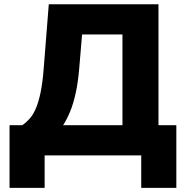

<svg xmlns="http://www.w3.org/2000/svg" viewBox="-20 -748 894 924"><path d="M25.9 156.2V-145.5H87.4Q106 -158.2 122.6 -176.8Q139.2 -195.3 152.3 -225.6Q165.5 -255.9 175.3 -303Q185.1 -350.1 190.4 -419.4L214.8 -727.5H742.7V-145.5H828.6V156.2H659.7V0H194.8V156.2ZM283.7 -145.5H569.3V-582H375L361.3 -419.4Q355.5 -350.1 344 -298.6Q332.5 -247.1 316.9 -209.7Q301.3 -172.4 283.7 -145.5Z"/></svg>

Font: Inter 24pt ExtraBold
Style: Regular
Weight: 800
Designer: Rasmus Andersson
Foundry: rsms
Version: Version 4.001;git-66647c0bb